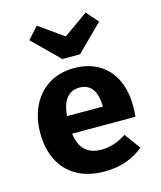

<svg xmlns="http://www.w3.org/2000/svg" viewBox="-122 -903 844 1008"><g transform="rotate(-15 300.0 -399.0)"><path d="M335 -98Q403 -98 471 -142L534 -56Q495 -22 441 -2.5Q387 17 322 17Q233 17 171 -18.5Q109 -54 77.5 -117.5Q46 -181 46 -265Q46 -345 76.5 -409.5Q107 -474 165.5 -511.5Q224 -549 305 -549Q381 -549 437 -516.5Q493 -484 523.5 -422.5Q554 -361 554 -276Q554 -243 551 -219H207Q222 -98 335 -98ZM205 -315H400Q398 -443 305 -443Q262 -443 236 -411.5Q210 -380 205 -315ZM496 -751 355 -611H259L117 -751L174 -815L307 -721L440 -815Z"/></g></svg>

Font: Fira Mono
Style: Bold
Weight: 700
Monospace: yes
Designer: Carrois Corporate & Edenspiekermann AG
Foundry: Carrois Corporate GbR & Edenspiekermann AG
Version: Version 3.206